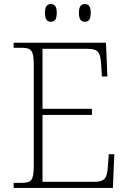

<svg xmlns="http://www.w3.org/2000/svg" viewBox="-20 -924 633 944"><path d="M397 -817C415 -817 426 -827 426 -861C426 -894 415 -904 397 -904C380 -904 368 -894 368 -861C368 -827 380 -817 397 -817ZM230 -817C248 -817 259 -827 259 -861C259 -894 248 -904 230 -904C213 -904 201 -894 201 -861C201 -827 213 -817 230 -817ZM47 0H535L542 -166H515L510 -102C506 -49 496 -30 442 -30H189V-359H432V-389H189V-684H410C464 -684 473 -665 477 -612L481 -548H508L501 -714H47V-689H84C133 -689 146 -679 146 -605V-108C146 -35 133 -25 84 -25H47Z"/></svg>

Font: Noto Serif Georgian ExtraLight
Style: Regular
Weight: 200
Designer: Monotype Design Team, Akaki Razmadze
Foundry: Google LLC
Version: Version 2.003